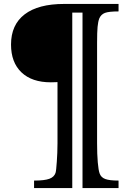

<svg xmlns="http://www.w3.org/2000/svg" viewBox="-20 -790 671 975"><path d="M473 -63Q473 -6 476.5 34.5Q480 75 486 91Q493 111 514.5 119Q536 127 582 127V165H399V-726H347V165H153V127Q206 127 230.5 118Q255 109 262 88Q264 82 265.5 66.5Q267 51 268.5 30.5Q270 10 271 -14.5Q272 -39 272 -63V-373Q264 -373 256.5 -372.5Q249 -372 238 -372Q142 -372 89 -422.5Q36 -473 36 -564Q36 -664 105 -717Q174 -770 306 -770H582V-732Q533 -732 513 -724.5Q493 -717 484 -696Q478 -680 475.5 -653.5Q473 -627 473 -573Z"/></svg>

Font: Libre Baskerville
Style: Regular
Weight: 400
Designer: Pablo Impallari, Rodrigo Fuenzalida
Foundry: Pablo Impallari, Rodrigo Fuenzalida
Version: Version 1.000; ttfautohint (v0.93) -l 8 -r 50 -G 200 -x 14 -